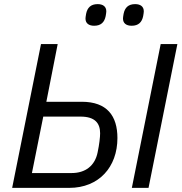

<svg xmlns="http://www.w3.org/2000/svg" viewBox="-20 -912 884 932"><path d="M437 -787C470 -787 487 -804 493 -834C495 -846 496 -852 496 -857C496 -880 480 -892 454 -892C421 -892 404 -875 398 -845C396 -833 395 -827 395 -822C395 -799 411 -787 437 -787ZM619 -787C652 -787 669 -804 675 -834C677 -846 678 -852 678 -857C678 -880 662 -892 636 -892C603 -892 586 -875 580 -845C578 -833 577 -827 577 -822C577 -799 593 -787 619 -787ZM39 0H316C460 0 550 -101 550 -242C550 -349 500 -418 377 -418H205L260 -698H179ZM135 -72 190 -346H371C441 -346 466 -314 466 -265C466 -246 462 -211 454 -173C441 -107 394 -72 328 -72ZM620 0H701L841 -698H760Z"/></svg>

Font: LVC Sans
Style: Italic
Weight: 400
Italic angle: -11.31°
Designer: Mike Abbink, Paul van der Laan, Pieter van Rosmalen
Foundry: Bold Monday
Version: Version 3.0